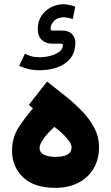

<svg xmlns="http://www.w3.org/2000/svg" viewBox="-20 -908 536 926"><path d="M287.1 -887.7Q295.4 -887.7 312.5 -884.5Q329.6 -881.3 342.8 -876L331.1 -816.4Q321.8 -819.3 308.8 -822Q295.9 -824.7 287.1 -824.7Q257.8 -824.7 241 -807.4Q224.1 -790 224.1 -771.5Q224.1 -763.7 225.6 -762.2Q227.1 -760.7 235.4 -760.7H280.3Q310.1 -760.7 326.7 -744.1Q343.3 -727.5 343.3 -702.6Q343.3 -656.2 319.6 -626.7Q295.9 -597.2 256.6 -583.3Q217.3 -569.3 170.4 -569.3Q140.6 -569.3 116.7 -575.2Q92.8 -581.1 72.3 -590.3L100.1 -648.9Q114.7 -641.6 131.1 -636.7Q147.5 -631.8 171.4 -631.8Q194.8 -631.8 220.9 -638.2Q247.1 -644.5 265.4 -658Q283.7 -671.4 283.7 -692.9Q283.7 -693.8 280.8 -695.6Q277.8 -697.3 268.6 -697.3H232.9Q200.2 -697.3 181.2 -715.8Q162.1 -734.4 162.1 -768.1Q162.1 -804.7 179.9 -831.5Q197.8 -858.4 226.3 -873Q254.9 -887.7 287.1 -887.7ZM138.7 -385.3 119.1 -402.3 207 -514.6Q250 -481 293.9 -446Q337.9 -411.1 375 -372.8Q412.1 -334.5 434.8 -291.3Q457.5 -248 457.5 -198.7Q457.5 -137.2 430.4 -93.3Q403.3 -49.3 356 -25.6Q308.6 -2 248 -2Q144 -2 91.1 -53Q38.1 -104 38.1 -180.7Q38.1 -243.2 67.9 -290.3Q97.7 -337.4 138.7 -385.3ZM325.2 -197.3Q325.2 -211.4 311.8 -229.7Q298.3 -248 279.1 -265.9Q259.8 -283.7 242.2 -295.9Q227.5 -283.2 210.9 -264.9Q194.3 -246.6 182.6 -227.8Q170.9 -209 170.9 -194.3Q170.9 -172.9 192.1 -162.1Q213.4 -151.4 247.6 -151.4Q284.7 -151.4 304.9 -162.4Q325.2 -173.3 325.2 -197.3Z"/></svg>

Font: Vazirmatn RD UI Black
Style: Regular
Weight: 900
Designer: Saber Rastikerdar
Foundry: Saber Rastikerdar
Version: Version 33.003